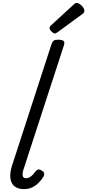

<svg xmlns="http://www.w3.org/2000/svg" viewBox="-20 -1289 602 1325"><path d="M146 16Q82 16 60.5 -28.5Q39 -73 65 -152L335 -983Q342 -1003 351.5 -1009Q361 -1015 380 -1015Q411 -1015 419.5 -1005.5Q428 -996 421 -976L142 -119Q133 -90 137 -74.5Q141 -59 160 -59Q173 -59 185 -66Q197 -73 207.5 -84.5Q218 -96 226 -107Q233 -116 242.5 -119Q252 -122 268 -112Q284 -102 285 -91.5Q286 -81 280 -70Q267 -48 247 -28Q227 -8 202 4Q177 16 146 16ZM360 -1058Q349 -1058 335.5 -1071.5Q322 -1085 322 -1095Q322 -1099 323.5 -1103Q325 -1107 331 -1113L489 -1258Q494 -1263 498.5 -1266Q503 -1269 509 -1269Q519 -1269 531.5 -1260Q544 -1251 553 -1239Q562 -1227 562 -1216Q562 -1209 560 -1204Q558 -1199 547 -1191L379 -1068Q373 -1064 368.5 -1061Q364 -1058 360 -1058Z"/></svg>

Font: Playwrite MX
Style: Regular
Weight: 400
Designer: Veronika Burian, José Scaglione
Foundry: TypeTogether
Version: Version 1.002